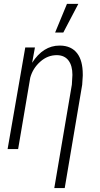

<svg xmlns="http://www.w3.org/2000/svg" viewBox="-20 -775 519 998"><path d="M161.6 -528.3 147 -448.7Q204.6 -538.1 289.6 -538.1Q291.5 -538.1 293 -538.1Q351.1 -537.1 381.3 -497.6Q410.2 -460 410.2 -388.2Q410.2 -384.8 410.2 -381.3L407.2 -334.5L316.4 202.6H262.2L353.5 -335L356.4 -385.7Q356.4 -433.6 336.2 -460.4Q315.9 -487.3 277.3 -488.3Q275.9 -488.3 274.9 -488.3Q227.5 -488.3 189.5 -454.6Q150.4 -419.9 137.2 -371.1L74.2 0H19.5L111.3 -528.3ZM328.1 -754.9H387.2L309.1 -606H266.6Z"/></svg>

Font: MAUL Condensed Light Italic
Style: Light Italic
Weight: 300
Italic angle: -12°
Designer: MAUL
Version: Version 1.0; 2020; ttfautohint (v1.8.3)